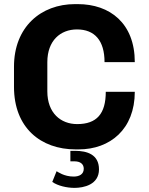

<svg xmlns="http://www.w3.org/2000/svg" viewBox="-20 -716 723 933"><path d="M210 -272V-414C210 -519 274 -573 354 -573C440 -573 488 -519 488 -414H635C635 -603 514 -696 358 -696H344C180 -696 48 -586 48 -392V-294C48 -95 178 10 348 10H362C515 10 635 -88 635 -270H494C494 -163 450 -113 355 -113C275 -113 210 -167 210 -272ZM255 116 234 168C261 187 305 197 342 197C386 197 461 182 461 107C461 34 402 17 345 17H322V68H342C370 68 387 81 387 104C387 131 365 142 338 142C291 142 261 119 255 116Z"/></svg>

Font: Chivo
Style: Bold
Weight: 700
Designer: Hector Gatti
Foundry: Omnibus-Type
Version: Version 1.003;PS 001.003;hotconv 1.0.70;makeotf.lib2.5.58329